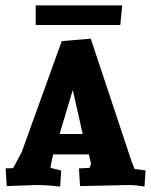

<svg xmlns="http://www.w3.org/2000/svg" viewBox="-20 -689 563 715"><path d="M522 -54 518 6Q488 0 460 0L278 4L274 -62L314 -64L319 -80L311 -114H178L171 -82L168 -64L208 -54L204 6Q157 0 114 0L5 4L1 -62L29 -63L61 -123L210 -536L318 -545L470 -88L481 -60ZM251 -354 202 -190H288ZM113 -596V-669H435L428 -596Z"/></svg>

Font: Andada SC
Style: Bold
Weight: 700
Designer: Carolina Giovagnoli
Foundry: Carolina Giovagnoli
Version: Version 1.003